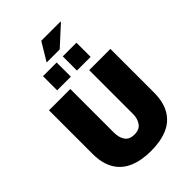

<svg xmlns="http://www.w3.org/2000/svg" viewBox="-304 -1193 1331 1331"><g transform="rotate(-45 362.0 -527.5)"><path d="M363 12Q268 12 200.5 -17Q133 -46 97 -107Q61 -168 61 -262V-688H270V-260Q270 -212 291.5 -181Q313 -150 362 -150Q410 -150 432.5 -181Q455 -212 455 -260V-688H663V-262Q663 -168 627.5 -107Q592 -46 525 -17Q458 12 363 12ZM199 -746V-885H333V-746ZM393 -746V-885H527V-746ZM284 -934 364 -1067H551L553 -1063L412 -934Z"/></g></svg>

Font: Archivo SemiCondensed Black
Style: Regular
Weight: 900
Width: 4
Designer: Hector Gatti
Foundry: Omnibus-Type
Version: Version 2.001